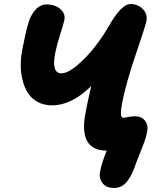

<svg xmlns="http://www.w3.org/2000/svg" viewBox="-20 -743 792 951"><path d="M544.9 188Q505.9 188 487.8 164.1Q469.7 140.1 475.1 109.9Q484.4 61 508.8 2.9H505.9Q438.5 2.9 411.9 -43.9Q385.3 -90.8 403.8 -185.1Q415.5 -247.6 432.1 -316.9Q335 -221.2 237.8 -221.2Q197.3 -221.2 166.5 -238Q135.7 -254.9 118.2 -282.5Q100.6 -310.1 91.6 -346.7Q82.5 -383.3 82.8 -421.9Q83 -460.4 90.8 -500Q107.4 -585 121.1 -630.9Q132.8 -669.4 156.2 -695.3Q179.7 -721.2 211.9 -721.2Q250.5 -721.2 277.8 -699Q305.2 -676.8 298.8 -643.1Q295.9 -628.4 278.6 -573.7Q261.2 -519 254.9 -486.8Q231.9 -379.9 284.2 -379.9Q315.4 -379.9 362.1 -419.2Q408.7 -458.5 449.5 -510.7Q490.2 -563 519 -613.8Q581.1 -723.1 627 -723.1Q662.1 -723.1 687 -698.5Q711.9 -673.8 705.1 -638.2Q700.7 -615.2 652.8 -474.6Q605 -334 585.9 -237.8Q569.8 -159.2 590.8 -159.2Q593.3 -159.2 611.6 -163.1Q629.9 -167 650.9 -167Q680.7 -167 698 -145.5Q715.3 -124 709 -90.8Q704.1 -65.4 694.1 -37.8Q684.1 -10.3 669.4 25.6Q654.8 61.5 647 84Q627.9 137.2 603.5 162.6Q579.1 188 544.9 188Z"/></svg>

Font: Shantell Sans Bouncy
Style: Italic
Weight: 800
Italic angle: -11.31°
Designer: Stephen Nixon, Anya Danilova, Shantell Martin
Foundry: Arrow Type
Version: Version 1.006;[9816181b4]